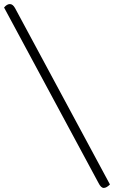

<svg xmlns="http://www.w3.org/2000/svg" viewBox="-164 -786 560 943"><path d="M-144 -749Q-130 -766 -115.5 -766Q-101 -766 -90 -746L376 120Q359 137 345.5 137Q332 137 320 113Z"/></svg>

Font: Sedan
Style: Regular
Weight: 400
Designer: Sebastian Salazar
Foundry: Sebastian Salazar
Version: Version 1.001